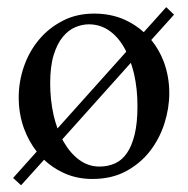

<svg xmlns="http://www.w3.org/2000/svg" viewBox="-20 -499 540 551"><path d="M465.8 -231.9Q465.8 -188.5 451.9 -144.8Q438 -101.1 410.4 -65.4Q382.8 -29.8 341.6 -7.6Q300.3 14.6 245.1 14.6Q197.8 14.6 159.2 -4.4Q130.4 -18.1 106.4 -40.5L40.5 32.7L17.6 11.7L85.4 -64Q62.5 -93.3 48.8 -130.4Q33.7 -172.4 33.7 -219.2Q33.7 -264.6 48.6 -307.9Q63.5 -351.1 91.6 -384.8Q119.6 -418.5 159.7 -439.2Q199.7 -460 250 -460Q298.3 -460 337.9 -442.4Q368.7 -428.2 392.6 -406.7L457 -478.5L479.5 -457L414.1 -384.3Q437 -356.4 450.2 -321.3Q465.8 -278.8 465.8 -231.9ZM336.9 -361.3Q318.8 -393.6 293 -411.4Q267.1 -429.2 234.9 -429.2Q215.8 -429.2 196 -420.9Q176.3 -412.6 160.2 -393.1Q144 -373.5 134 -341.1Q124 -308.6 124 -259.8Q124 -212.9 133.8 -168.5Q136.2 -158.7 138.9 -149.2Q141.6 -139.6 145 -130.4L342.3 -350.6Q341.3 -353.5 339.8 -356.2Q338.4 -358.9 336.9 -361.3ZM374.5 -194.3Q374.5 -219.2 372.1 -242.2Q369.6 -265.1 364.7 -287.1Q362.8 -295.4 360.4 -303.2L355.5 -318.8L158.7 -99.1L162.6 -92.3Q181.2 -59.6 207.3 -40.3Q233.4 -21 265.6 -21Q289.6 -21 309.8 -30Q330.1 -39.1 344.2 -59.6Q358.4 -80.1 366.5 -113.3Q374.5 -146.5 374.5 -194.3Z"/></svg>

Font: Doulos SIL Compact
Style: Regular
Weight: 400
Designer: Walt Agee, Victor Gaultney, Peter Martin, Debbi Hosken
Foundry: SIL International
Version: Version 4.110; 2011; Maintenance release ; LnSpcTght